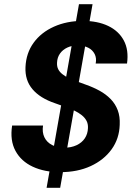

<svg xmlns="http://www.w3.org/2000/svg" viewBox="-20 -812 648 919"><path d="M203 87 358 -792H423L268 87ZM269 12Q193 12 137 -14Q81 -40 54 -90Q27 -140 38 -211H186Q181 -179 192.5 -155Q204 -131 229 -118Q254 -105 287 -105Q321 -105 346.5 -117Q372 -129 386 -150Q400 -171 401 -199Q402 -219 394 -234Q386 -249 371 -261Q356 -273 336 -282.5Q316 -292 292 -300.5Q268 -309 243 -318Q172 -342 135.5 -385Q99 -428 102 -491Q105 -558 141 -607.5Q177 -657 238.5 -684.5Q300 -712 377 -712Q447 -712 497.5 -688Q548 -664 572.5 -618.5Q597 -573 588 -508H438Q443 -534 433 -553.5Q423 -573 402.5 -583.5Q382 -594 354 -594Q325 -595 302.5 -584.5Q280 -574 267 -555.5Q254 -537 253 -512Q252 -494 258.5 -481Q265 -468 278 -457.5Q291 -447 308.5 -438.5Q326 -430 348 -422.5Q370 -415 393 -406Q427 -394 457 -377.5Q487 -361 509.5 -338Q532 -315 543.5 -284.5Q555 -254 553 -215Q551 -148 514 -97Q477 -46 414 -17Q351 12 269 12Z"/></svg>

Font: DM Sans ExtraBold
Style: Italic
Weight: 800
Italic angle: -10°
Designer: Colophon Foundry, Jonny Pinhorn
Foundry: Colophon Foundry
Version: Version 4.004;gftools[0.9.30]